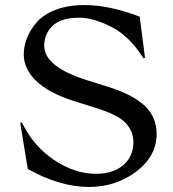

<svg xmlns="http://www.w3.org/2000/svg" viewBox="-20 -730 686 760"><path d="M74 -515Q74 -547 86.5 -579Q99 -611 125 -641.5Q151 -672 200 -691Q249 -710 314 -710Q413 -710 533 -664L554 -501L548 -499Q493 -587 421 -623.5Q349 -660 295 -660Q222 -660 188.5 -628Q155 -596 155 -549Q155 -466 323 -413L409 -386Q505 -356 552.5 -311.5Q600 -267 600 -200Q600 -112 519.5 -51Q439 10 332 10Q217 10 90 -61L60 -244L67 -245Q111 -153 193 -97.5Q275 -42 360 -42Q428 -42 468 -76.5Q508 -111 508 -167Q508 -210 478 -242.5Q448 -275 365 -301L270 -331Q173 -362 123.5 -409.5Q74 -457 74 -515Z"/></svg>

Font: Coconat
Style: Regular
Weight: 400
Designer: Sara Lavazza
Foundry: Collletttivo
Version: Version 1.000;Glyphs 3.2 (3217)